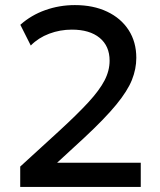

<svg xmlns="http://www.w3.org/2000/svg" viewBox="-20 -735 630 755"><path d="M59.5 0V-80L211 -218.5Q283 -284.5 327 -332.2Q371 -380 391 -418.5Q411 -457 411 -496.5Q411 -554 371.8 -586.2Q332.5 -618.5 262.5 -618.5Q216 -618.5 173.5 -602.5Q131 -586.5 101 -556L60 -637.5Q102.5 -675.5 158 -695.2Q213.5 -715 274.5 -715Q347 -715 401.2 -689.2Q455.5 -663.5 485.8 -616.8Q516 -570 516 -507.5Q516 -464 498.8 -420.8Q481.5 -377.5 437.2 -323.5Q393 -269.5 312 -194L204.5 -95H533.5V0Z"/></svg>

Font: Geologica EX
Style: Regular
Weight: 400
Designer: Sindre Bremnes, Frode Helland
Foundry: Monokrom Skriftforlag AS
Version: Version 1.010;gftools[0.9.28]